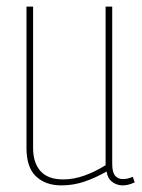

<svg xmlns="http://www.w3.org/2000/svg" viewBox="-20 -550 429 580"><path d="M165 10Q118 10 89 -17Q60 -44 60 -103V-530H80V-103Q80 -58 102.5 -33Q125 -8 171 -8Q203 -8 236 -20Q269 -32 299 -51V-530H319V-55Q319 -29 328 -19Q337 -9 351 -9Q366 -9 381 -16L387 1Q376 6 367 8Q358 10 350 10Q333 10 319 -0.5Q305 -11 302 -32Q269 -13 235.5 -1.5Q202 10 165 10Z"/></svg>

Font: Georama SemiCondensed Thin
Style: Regular
Weight: 100
Width: 4
Designer: Jean-Baptiste Levee
Foundry: Production Type
Version: Version 1.000